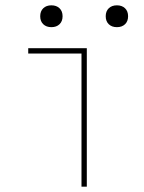

<svg xmlns="http://www.w3.org/2000/svg" viewBox="-20 -701 540 721"><path d="M286 0V-500H86V-520H306V0ZM173 -599Q154 -599 142.5 -610Q131 -621 131 -640Q131 -659 142.5 -670Q154 -681 173 -681Q192 -681 203.5 -670Q215 -659 215 -640Q215 -621 203.5 -610Q192 -599 173 -599ZM419 -599Q400 -599 388.5 -610Q377 -621 377 -640Q377 -659 388.5 -670Q400 -681 419 -681Q438 -681 449.5 -670Q461 -659 461 -640Q461 -621 449.5 -610Q438 -599 419 -599Z"/></svg>

Font: M PLUS 1 Code Thin
Style: Regular
Weight: 250
Designer: Coji Morishita
Foundry: UNDERFOREST DESIGN
Version: Version 1.002